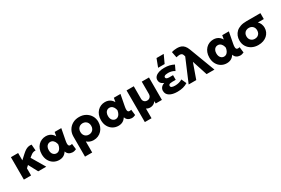

<svg xmlns="http://www.w3.org/2000/svg" viewBox="114 -2168 5530 3780"><g transform="rotate(-30 2879.0 -278.5)"><path d="M68 0V-510H232V-343.5L330.5 -433.5Q367 -467 400.2 -488.8Q433.5 -510.5 468.2 -518.8Q503 -527 544 -521L555 -382Q527 -383.5 504.5 -377Q482 -370.5 462.2 -357.5Q442.5 -344.5 422 -327L397 -306L577 0H394.5L282.5 -209L232 -162.5V0Z M867.5 15Q800 15 744 -18Q688 -51 654.8 -111.8Q621.5 -172.5 621.5 -255Q621.5 -317 640.5 -367Q659.5 -417 693 -452.2Q726.5 -487.5 770.5 -506.2Q814.5 -525 865.5 -525Q906 -525 940.2 -512.8Q974.5 -500.5 1001.2 -477Q1028 -453.5 1046 -419.5L1062.5 -510H1213L1165 -260Q1156.5 -217 1156.5 -189Q1156.5 -161 1165.2 -146.5Q1174 -132 1192.8 -129.5Q1211.5 -127 1240.5 -134.5L1255.5 -5.5Q1209.5 17 1164.5 14.5Q1119.5 12 1086 -12Q1052.5 -36 1041 -78.5Q1010 -32 967.8 -8.5Q925.5 15 867.5 15ZM886 -126Q915 -126 938.2 -141.5Q961.5 -157 977.8 -187Q994 -217 1001 -260.5Q998 -277.5 992.2 -295.2Q986.5 -313 977 -329Q967.5 -345 954.2 -357.2Q941 -369.5 924 -376.8Q907 -384 885.5 -384Q855 -384 831.8 -368.5Q808.5 -353 795.2 -324.2Q782 -295.5 782 -256Q782 -193.5 812.5 -159.8Q843 -126 886 -126Z M1336.5 210V-245.5Q1336.5 -325 1372.8 -388.2Q1409 -451.5 1473.5 -488.2Q1538 -525 1623 -525Q1707.5 -525 1771.5 -488.2Q1835.5 -451.5 1871.2 -390.2Q1907 -329 1907 -255Q1907 -198 1888 -148.8Q1869 -99.5 1834.5 -62.8Q1800 -26 1753 -5.5Q1706 15 1649.5 15Q1606.5 15 1567.8 0.5Q1529 -14 1500 -41V210ZM1623 -126Q1658.5 -126 1686.5 -141.8Q1714.5 -157.5 1730.5 -186.5Q1746.5 -215.5 1746.5 -255Q1746.5 -295 1730.2 -323.8Q1714 -352.5 1686.2 -368.2Q1658.5 -384 1623 -384Q1588 -384 1560 -368.2Q1532 -352.5 1516 -323.8Q1500 -295 1500 -255Q1500 -215.5 1516 -186.5Q1532 -157.5 1559.8 -141.8Q1587.5 -126 1623 -126Z M2213 15Q2145.5 15 2089.5 -18Q2033.5 -51 2000.2 -111.8Q1967 -172.5 1967 -255Q1967 -317 1986 -367Q2005 -417 2038.5 -452.2Q2072 -487.5 2116 -506.2Q2160 -525 2211 -525Q2251.5 -525 2285.8 -512.8Q2320 -500.5 2346.8 -477Q2373.5 -453.5 2391.5 -419.5L2408 -510H2558.5L2510.5 -260Q2502 -217 2502 -189Q2502 -161 2510.8 -146.5Q2519.5 -132 2538.2 -129.5Q2557 -127 2586 -134.5L2601 -5.5Q2555 17 2510 14.5Q2465 12 2431.5 -12Q2398 -36 2386.5 -78.5Q2355.5 -32 2313.2 -8.5Q2271 15 2213 15ZM2231.5 -126Q2260.5 -126 2283.8 -141.5Q2307 -157 2323.2 -187Q2339.5 -217 2346.5 -260.5Q2343.5 -277.5 2337.8 -295.2Q2332 -313 2322.5 -329Q2313 -345 2299.8 -357.2Q2286.5 -369.5 2269.5 -376.8Q2252.5 -384 2231 -384Q2200.5 -384 2177.2 -368.5Q2154 -353 2140.8 -324.2Q2127.5 -295.5 2127.5 -256Q2127.5 -193.5 2158 -159.8Q2188.5 -126 2231.5 -126Z M2697 210V-510H2861V-227Q2861 -184 2886 -158.8Q2911 -133.5 2952 -133.5Q2978.5 -133.5 2999 -145.8Q3019.5 -158 3031 -179.5Q3042.5 -201 3042.5 -229.5V-510H3206.5V0H3065V-54Q3040 -18 3006.8 -1.5Q2973.5 15 2936 15Q2912.5 15 2890.2 8.8Q2868 2.5 2849 -11V210Z M3554.5 15Q3443 15 3377.5 -25.8Q3312 -66.5 3312 -144Q3312 -185 3336.8 -216.8Q3361.5 -248.5 3412.5 -266.5Q3366.5 -284.5 3344.5 -313.5Q3322.5 -342.5 3322.5 -381Q3322.5 -425.5 3352.2 -457.8Q3382 -490 3435.2 -507.5Q3488.5 -525 3558 -525Q3623 -525 3674.5 -513.2Q3726 -501.5 3777 -475L3722 -357.5Q3692.5 -378.5 3655.2 -389Q3618 -399.5 3576 -399.5Q3546.5 -399.5 3524.5 -394.8Q3502.5 -390 3490 -380Q3477.5 -370 3477.5 -354Q3477.5 -333.5 3497.2 -323Q3517 -312.5 3553.5 -312.5H3639.5V-206.5H3559.5Q3533 -206.5 3514.2 -202Q3495.5 -197.5 3485.5 -187.8Q3475.5 -178 3475.5 -162Q3475.5 -136.5 3501.2 -125Q3527 -113.5 3573.5 -113.5Q3619.5 -113.5 3661 -124.2Q3702.5 -135 3739 -157.5L3789.5 -45.5Q3743 -15.5 3684.8 -0.2Q3626.5 15 3554.5 15ZM3457.5 -585 3526.5 -767H3690L3606 -585Z M3814.5 0 4032 -513 4020.5 -548Q4014 -572.5 3995 -583.8Q3976 -595 3950.5 -595Q3935 -595 3915.2 -591.8Q3895.5 -588.5 3873.5 -583.5L3848 -716Q3878 -726 3912 -730.5Q3946 -735 3973.5 -735Q4022.5 -735 4061.2 -720.8Q4100 -706.5 4129.5 -673Q4159 -639.5 4181 -581L4400.5 0H4222L4109.5 -345L3987 0Z M4677 15Q4609.5 15 4553.5 -18Q4497.5 -51 4464.2 -111.8Q4431 -172.5 4431 -255Q4431 -317 4450 -367Q4469 -417 4502.5 -452.2Q4536 -487.5 4580 -506.2Q4624 -525 4675 -525Q4715.5 -525 4749.8 -512.8Q4784 -500.5 4810.8 -477Q4837.5 -453.5 4855.5 -419.5L4872 -510H5022.5L4974.5 -260Q4966 -217 4966 -189Q4966 -161 4974.8 -146.5Q4983.5 -132 5002.2 -129.5Q5021 -127 5050 -134.5L5065 -5.5Q5019 17 4974 14.5Q4929 12 4895.5 -12Q4862 -36 4850.5 -78.5Q4819.5 -32 4777.2 -8.5Q4735 15 4677 15ZM4695.5 -126Q4724.5 -126 4747.8 -141.5Q4771 -157 4787.2 -187Q4803.5 -217 4810.5 -260.5Q4807.5 -277.5 4801.8 -295.2Q4796 -313 4786.5 -329Q4777 -345 4763.8 -357.2Q4750.5 -369.5 4733.5 -376.8Q4716.5 -384 4695 -384Q4664.5 -384 4641.2 -368.5Q4618 -353 4604.8 -324.2Q4591.5 -295.5 4591.5 -256Q4591.5 -193.5 4622 -159.8Q4652.5 -126 4695.5 -126Z M5395 15Q5314.5 15 5250.5 -18.2Q5186.5 -51.5 5149.2 -110.8Q5112 -170 5112 -248.5Q5112 -303.5 5131 -351.2Q5150 -399 5188 -434.8Q5226 -470.5 5284.2 -490.2Q5342.5 -510 5421 -510H5739.5V-375.5H5604Q5638 -344.5 5653.2 -303.8Q5668.5 -263 5668.5 -220.5Q5668.5 -170.5 5649.2 -127.8Q5630 -85 5594.2 -52.8Q5558.5 -20.5 5508 -2.8Q5457.5 15 5395 15ZM5395.5 -126Q5431 -126 5458 -141Q5485 -156 5500.5 -183.8Q5516 -211.5 5516 -249.5Q5516 -306 5482 -339.5Q5448 -373 5394.5 -373Q5359.5 -373 5332 -358.2Q5304.5 -343.5 5288.5 -316.2Q5272.5 -289 5272.5 -251.5Q5272.5 -194.5 5307 -160.2Q5341.5 -126 5395.5 -126Z"/></g></svg>

Font: Geologica Thin Roman
Style: Bold
Weight: 700
Version: Version 1.010;gftools[0.9.28]